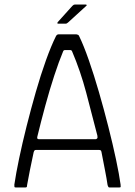

<svg xmlns="http://www.w3.org/2000/svg" viewBox="-20 -824 594 844"><path d="M49 0Q44 0 43.5 -2.5Q43 -5 43 -12Q50 -60 64 -127Q78 -194 97 -269.5Q116 -345 137.5 -420Q159 -495 182 -559Q205 -623 226 -665Q228 -669 231 -671Q234 -673 237 -673H316Q320 -672 323 -671Q326 -670 328 -665Q348 -624 370.5 -559.5Q393 -495 415 -419Q437 -343 456.5 -266Q476 -189 490 -123Q504 -57 510 -13Q511 -5 510.5 -2.5Q510 0 505 0H461Q458 0 456.5 -2Q455 -4 453 -10Q449 -38 441.5 -76Q434 -114 426 -156Q425 -162 422 -163.5Q419 -165 413 -165H139Q134 -165 132 -163Q130 -161 128 -155Q119 -114 111.5 -76Q104 -38 99 -10Q99 -4 97.5 -2Q96 0 92 0ZM151 -212H400Q404 -212 407 -215.5Q410 -219 408 -228Q384 -322 359 -416.5Q334 -511 297 -598Q295 -604 288 -604H266Q259 -604 257 -597Q239 -554 218.5 -491.5Q198 -429 179 -359Q160 -289 144 -223Q143 -220 144 -216Q145 -212 151 -212ZM269 -720H236Q232 -720 232 -722Q232 -724 234 -727L298 -798Q301 -801 303.5 -802.5Q306 -804 310 -804H357Q360 -804 361 -802Q362 -800 359 -798L279 -725Q276 -723 274 -721.5Q272 -720 269 -720Z"/></svg>

Font: Glory Thin Light
Style: Regular
Weight: 300
Version: Version 1.011